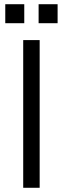

<svg xmlns="http://www.w3.org/2000/svg" viewBox="-20 -890 298 910"><path d="M90 -700H168V0H90ZM163 -870H253V-780H163ZM5 -870H95V-780H5Z"/></svg>

Font: Uncut Sans VF
Style: Regular
Weight: 400
Designer: Kasper Nordkvist
Foundry: Uncut Type
Version: Version 1.100;FEAKit 1.0